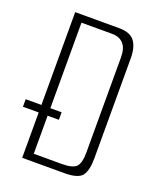

<svg xmlns="http://www.w3.org/2000/svg" viewBox="-124 -694 632 768"><g transform="rotate(20 192.0 -310.0)"><path d="M-4 -193V-225H63V-620H250Q297 -620 316 -595Q335 -570 335 -523V-98Q335 -45 318 -22.5Q301 0 243 0H63V-193ZM222 -31Q266 -31 281.5 -46.5Q297 -62 297 -108V-513Q297 -552 279.5 -570.5Q262 -589 232 -589H101V-225H149V-193H101V-31Z"/></g></svg>

Font: Smooch Sans Light
Style: Regular
Weight: 300
Designer: Robert E. Leuschke
Foundry: Robert E. Leuschke
Version: Version 1.010; ttfautohint (v1.8.3)